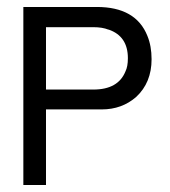

<svg xmlns="http://www.w3.org/2000/svg" viewBox="-20 -547 489 551"><path d="M112 -233V-16H47V-527H258Q370 -527 403 -444Q415 -415 415 -377Q415 -310 371 -269Q330 -233 272 -233ZM112 -290H248Q319 -290 340 -342Q347 -356 347 -380Q347 -443 292 -462H291Q274 -469 248 -469H112Z"/></svg>

Font: Ekushey Buriganga
Style: Regular
Weight: 400
Designer: Al Mamun Sumon
Foundry: Al Mamun Sumon
Version: Version 1.0